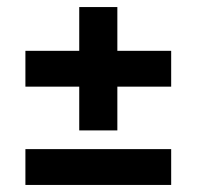

<svg xmlns="http://www.w3.org/2000/svg" viewBox="-20 -574 557 544"><path d="M52 -50V-151.5H465V-50ZM312.5 -204.5H204.5V-554H312.5ZM52 -328.5V-430H465V-328.5Z"/></svg>

Font: Anek Bangla SemiBold
Style: Regular
Weight: 600
Designer: Sulekha Rajkumar (Bangla), Yesha Goshar (Latin)
Foundry: Ek Type
Version: Version 1.003